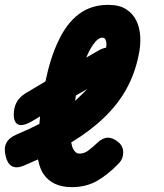

<svg xmlns="http://www.w3.org/2000/svg" viewBox="-56 -760 676 790"><path d="M77 -262Q33 -236 14 -250.5Q-5 -265 3 -313Q8 -336 21 -352Q34 -368 57 -381L131 -425Q151 -522 184 -591Q218 -664 268.5 -702Q319 -740 389 -740Q435 -740 463 -722Q491 -704 505 -675Q519 -646 521 -609.5Q523 -573 515 -536Q500 -459 464.5 -394.5Q429 -330 371 -275Q315 -221 237 -174Q237 -172 238 -170Q240 -157 244.5 -148Q249 -139 255.5 -133.5Q262 -128 271 -128Q290 -128 306.5 -140Q323 -152 344 -172Q366 -193 387 -193.5Q408 -194 430 -176Q451 -159 451 -133Q451 -107 434 -89Q387 -40 342 -15Q297 10 240 10Q199 10 170.5 -3.5Q142 -17 125 -41Q108 -65 102 -98L100 -104Q72 -91 41 -78Q11 -66 -7.5 -76.5Q-26 -87 -33 -119Q-41 -151 -29.5 -172.5Q-18 -194 13 -207Q63 -228 106 -250Q108 -266 109 -281ZM299 -523 342 -548Q365 -562 381 -564Q382 -573 382 -581Q381 -591 377.5 -598Q374 -605 365 -605Q347 -605 327 -576Q312 -555 299 -523ZM253 -345Q260 -352 267 -358Q286 -376 303 -394L256 -367V-365Q254 -355 253 -345Z"/></svg>

Font: Maple Mono ExtraBold
Style: Italic
Weight: 800
Italic angle: -10°
Monospace: yes
Designer: subframe7536
Version: Version 7.200